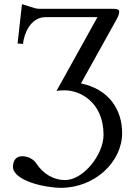

<svg xmlns="http://www.w3.org/2000/svg" viewBox="-20 -687 648 918"><path d="M167 -645C143 -645 108 -662 85 -667L64 -479L90 -477C94 -521 123 -604 197 -605H446L250 -252C264 -255 275 -255 291 -255C360 -255 475 -201 475 -42C475 53 378 174 291 174C236 174 186 144 154 95C141 74 113 60 86 60C52 60 42 87 42 110C42 176 192 211 272 211C432 211 564 88 564 -51C564 -162 501 -261 367 -288L535 -590C544 -605 550 -621 550 -631C550 -639 543 -645 522 -645Z"/></svg>

Font: Libertinus Math
Style: Regular
Weight: 400
Designer: Philipp H. Poll, Khaled Hosny
Foundry: Caleb Maclennan
Version: Version 7.050;RELEASE